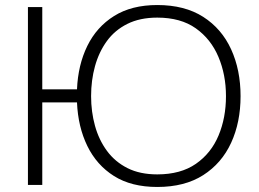

<svg xmlns="http://www.w3.org/2000/svg" viewBox="-20 -735 1028 763"><path d="M605 8Q502 8 433 -35.5Q364 -79 327 -155Q290 -231 286 -328H148V0H91V-707H148V-380H286Q290 -477 327 -552.5Q364 -628 433.5 -671.5Q503 -715 605 -715Q714 -715 787.5 -668Q861 -621 898.5 -539Q936 -457 936 -353Q936 -249 898.5 -167.5Q861 -86 787.5 -39Q714 8 605 8ZM605 -42Q698 -42 758.5 -84Q819 -126 848.5 -196.5Q878 -267 878 -353Q878 -438 848 -509Q818 -580 758 -622.5Q698 -665 605 -665Q536 -665 486 -640Q436 -615 404.5 -571.5Q373 -528 357.5 -472Q342 -416 342 -353Q342 -291 357.5 -235Q373 -179 405 -135.5Q437 -92 486.5 -67Q536 -42 605 -42Z"/></svg>

Font: Onest ExtraLight
Style: Regular
Weight: 250
Designer: Dmitri Voloshin, Andrey Kudryavtsev
Foundry: Dmitri Voloshin, Andrey Kudryavtsev
Version: Version 1.000;gftools[0.9.33]